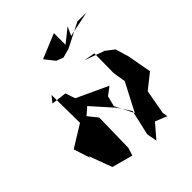

<svg xmlns="http://www.w3.org/2000/svg" viewBox="-276 -1101 1315 1315"><g transform="rotate(-45 381.5 -443.5)"><path d="M629 0 623 -39 655 -216 763 -302 731 -478 702 -574 643 -620 497 -673 580 -658 578 -468 593 -377 487 -173 419 -308 438 -384 497 -428 270 -533 246 -604 134 -618 171 -664 174 -391 15 -293 55 -169 54 -190 117 -20 269 21 287 -35 293 -323 238 -392 352 -491 288 -440 427 -284 486 -193 444 -10 458 65 544 -35ZM482 -839V-952L303 -878L360 -806L410 -787L476 -805L653 -895L740 -894L552 -855L582 -919Z"/></g></svg>

Font: Asimov Silicon
Style: Regular
Weight: 400
Designer: Google
Version: Version 2.000980; 2014